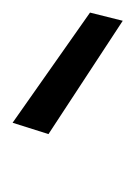

<svg xmlns="http://www.w3.org/2000/svg" viewBox="25 -783 215 305"><g transform="rotate(-90 132.5 -630.5)"><path d="M252 -543 72 -661 90 -718 265 -595Z"/></g></svg>

Font: DM Sans 17pt Light
Style: Italic
Weight: 300
Italic angle: -10°
Version: Version 4.004;gftools[0.9.30]